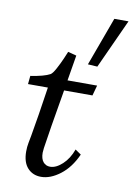

<svg xmlns="http://www.w3.org/2000/svg" viewBox="-91 -868 647 933"><g transform="rotate(10 233.0 -402.0)"><path d="M178 7Q137 7 111.5 -21Q86 -49 86 -102Q86 -125 90 -145L97 -182Q114 -277 136 -426H38L42 -467Q109 -477 138 -493Q148 -499 162.5 -526Q177 -553 188.5 -579.5Q200 -606 203 -614L245 -603L224 -477H370L356 -426H216L205 -361Q185 -246 168 -133Q166 -117 166 -110Q166 -80 179 -64.5Q192 -49 213 -49Q242 -49 273 -77.5Q304 -106 321 -153L350 -133Q320 -66 272 -29.5Q224 7 178 7ZM308 -571 396 -811H466L355 -568Z"/></g></svg>

Font: Andada Pro
Style: Italic
Weight: 400
Italic angle: -7°
Designer: Carolina Giovagnoli
Foundry: Huerta Tipografica
Version: Version 3.005; ttfautohint (v1.8.4)